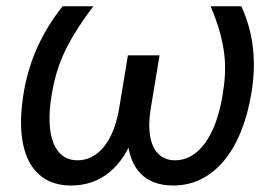

<svg xmlns="http://www.w3.org/2000/svg" viewBox="-20 -565 851 595"><path d="M269.2 -545.5H174C109 -463.8 69.6 -375.4 53.3 -277C23.4 -95.9 77.4 9.9 200.3 9.9C278.4 9.9 339.5 -30.9 378.2 -107.2C391.7 -30.9 438.9 9.9 517 9.9C639.9 9.9 729.4 -95.9 759.2 -277C775.6 -375.4 765.3 -463.8 728 -545.5H632.8C681.8 -427.9 684.3 -357.2 669.7 -269.9C648.8 -142 593.8 -68.2 522.7 -68.2C461.3 -68.2 430 -124.6 447.4 -230.1L474.4 -393.5H376.4L349.4 -230.1C332 -124.6 282.3 -68.2 220.2 -68.2C149.9 -68.2 119 -142 139.9 -269.9C154.5 -357.2 180.4 -427.9 269.2 -545.5Z"/></svg>

Font: Magic Ui Pro
Style: Italic
Weight: 400
Italic angle: -9.39999°
Designer: Stefan Endress, Andreas Faust
Version: Version 1.000;FEAKit 1.0